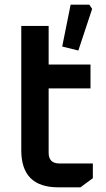

<svg xmlns="http://www.w3.org/2000/svg" viewBox="-20 -801 453 821"><path d="M71 -158V-690H188V-525H367V-423H188V-148Q188 -102 234 -102H377V-39L324 0H229Q71 0 71 -158ZM246 -602 282 -781H362L374 -763L315 -585Z"/></svg>

Font: Oxanium ExtraLight SemiBold
Style: Regular
Weight: 600
Version: Version 2.000